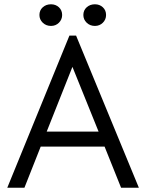

<svg xmlns="http://www.w3.org/2000/svg" viewBox="-20 -876 682 896"><path d="M304 -710H335L628 0H545L468 -192H170L94 0H14ZM198 -262H440L318 -564ZM218 -755Q195 -755 179.5 -770Q164 -785 164 -806Q164 -828 179.5 -842Q195 -856 218 -856Q240 -856 255 -842Q270 -828 270 -806Q270 -785 255 -770Q240 -755 218 -755ZM423 -755Q400 -755 384.5 -770Q369 -785 369 -806Q369 -828 384.5 -842Q400 -856 423 -856Q445 -856 460 -842Q475 -828 475 -806Q475 -785 460 -770Q445 -755 423 -755Z"/></svg>

Font: Tilda Sans
Style: Regular
Weight: 400
Designer: ParaType Ltd
Foundry: ParaType Ltd
Version: Version 1.009